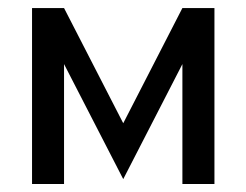

<svg xmlns="http://www.w3.org/2000/svg" viewBox="-20 -460 615 480"><path d="M436 -299.8 288.1 -12.2 140.1 -299.8V0H60.1V-439.9H140.1L288.1 -151.9L436 -439.9H516.1V0H436Z"/></svg>

Font: Pfennig
Style: Medium
Weight: 500
Version: Version 20120410 ; ttfautohint (v0.8)